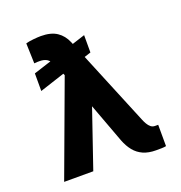

<svg xmlns="http://www.w3.org/2000/svg" viewBox="-135 -868 939 994"><g transform="rotate(-20 334.0 -371.0)"><path d="M410.2 -678.6V-583.1L103 -482.6V-579.5ZM327.4 -331.7 213.8 0H53.3L254.3 -543.3L357.2 -542.6ZM197.8 -750.7Q252.8 -750.7 285.7 -728.7Q318.5 -706.7 335.2 -666.5L541.9 -165.5Q547.2 -152 554.5 -139.6Q561.8 -127.1 571.6 -119.1Q581.3 -111.2 594.8 -111.2Q600.1 -111.2 604.6 -111.2Q609 -111.2 611.9 -111.2L612.2 6.4Q602.3 8.5 588.2 8.9Q574.2 9.2 556.8 9.2Q515.6 9.2 486.3 -3.9Q457 -17 437 -41.7Q416.9 -66.4 403.4 -101.6L267.4 -468L213.8 -588.1Q204.2 -610.1 188.6 -620.6Q172.9 -631 147.4 -631Q141.7 -631 134.2 -630.9Q126.8 -630.7 117.9 -629.6L114.3 -740.8Q130.7 -745.7 156.1 -748.2Q181.5 -750.7 197.8 -750.7Z"/></g></svg>

Font: InterMG
Style: Bold
Weight: 700
Designer: Rasmus Andersson
Foundry: rsms
Version: Version 3.019;December 26, 2023;FontCreator 15.0.0.2955 64-b